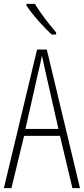

<svg xmlns="http://www.w3.org/2000/svg" viewBox="-20 -969 432 989"><path d="M160 -949H116V-941C147 -892 207 -828 246 -791H269V-802C232 -846 192 -895 160 -949ZM353 0H392L221 -714H171L0 0H39L104 -269H289ZM215 -596 281 -305H111L177 -597C185 -631 191 -654 196 -683C202 -654 207 -630 215 -596Z"/></svg>

Font: Noto Sans Sinhala UI ExtraCondensed ExtraLight
Style: Regular
Weight: 200
Width: 2
Designer: Jelle Bosma - Monotype Design Team
Foundry: Monotype Imaging Inc.
Version: Version 2.006